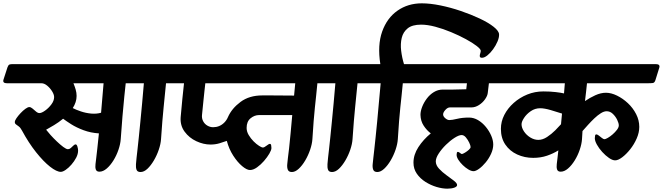

<svg xmlns="http://www.w3.org/2000/svg" viewBox="-76 -1010 3981 1153"><path d="M-55 -532 -31 -606Q-26 -620 -19 -622.5Q-12 -625 0 -625H773Q801 -625 794 -603L770 -529Q765 -513 754.5 -511.5Q744 -510 721 -510H679Q676 -482 670.5 -430Q665 -378 659.5 -311.5Q654 -245 649 -174Q647 -145 635.5 -111Q624 -77 605.5 -47Q587 -17 565 2Q543 21 521 21Q504 21 499.5 8Q495 -5 497.5 -24.5Q500 -44 502 -62Q504 -81 508.5 -119Q513 -157 518 -209Q469 -212 426 -228Q383 -244 351.5 -264Q320 -284 303 -297Q276 -275 248.5 -258.5Q221 -242 201 -231Q210 -219 227.5 -199.5Q245 -180 265.5 -160.5Q286 -141 304 -127.5Q322 -114 332 -114Q341 -114 349 -121Q357 -128 364.5 -135.5Q372 -143 378 -143Q385 -143 389 -129.5Q393 -116 393 -106Q393 -85 381.5 -63Q370 -41 353 -21.5Q336 -2 318.5 10Q301 22 289 22Q264 22 224.5 -9Q185 -40 140.5 -96Q96 -152 56 -226Q47 -243 37 -250.5Q27 -258 20 -263Q13 -268 13 -277Q13 -286 23 -300.5Q33 -315 47.5 -330.5Q62 -346 76.5 -356.5Q91 -367 100 -367Q109 -367 119.5 -358Q130 -349 140.5 -340Q151 -331 161 -331Q174 -331 195 -346Q216 -361 232.5 -383Q249 -405 249 -427Q249 -442 237 -461.5Q225 -481 207.5 -495.5Q190 -510 173 -510H-34Q-62 -510 -55 -532ZM361 -361Q380 -351 409.5 -341Q439 -331 471 -328Q503 -325 531 -333L546 -510H365Q373 -491 378.5 -472Q384 -453 384 -434Q384 -415 378 -396.5Q372 -378 361 -361Z M666 -532 690 -606Q694 -620 701.5 -622.5Q709 -625 721 -625H1026Q1054 -625 1047 -603L1024 -529Q1019 -513 1008.5 -511.5Q998 -510 975 -510H921Q917 -469 913.5 -435Q910 -401 906.5 -364.5Q903 -328 899 -282.5Q895 -237 891 -174Q889 -145 877.5 -111Q866 -77 848 -46.5Q830 -16 809.5 3.5Q789 23 768 23Q749 23 744 9.5Q739 -4 740.5 -24Q742 -44 744 -62Q746 -79 749.5 -110.5Q753 -142 757.5 -185Q762 -228 767 -280Q772 -332 777.5 -390Q783 -448 788 -510H687Q659 -510 666 -532Z M919 -532 942 -606Q947 -620 954.5 -622.5Q962 -625 974 -625H1923Q1951 -625 1944 -603L1921 -529Q1916 -513 1905.5 -511.5Q1895 -510 1872 -510H1830Q1826 -469 1822.5 -435Q1819 -401 1815 -364.5Q1811 -328 1807.5 -282.5Q1804 -237 1800 -174Q1798 -145 1786.5 -111Q1775 -77 1757 -46.5Q1739 -16 1718 3.5Q1697 23 1677 23Q1658 23 1652.5 9.5Q1647 -4 1649 -24Q1651 -44 1653 -62Q1656 -81 1660 -119Q1664 -157 1669 -208.5Q1674 -260 1679 -319Q1647 -319 1608 -319Q1569 -319 1534.5 -319Q1500 -319 1480 -319Q1452 -319 1428.5 -299.5Q1405 -280 1405 -242Q1405 -220 1417.5 -199Q1430 -178 1447 -161Q1464 -144 1480 -134Q1496 -124 1502 -124Q1511 -124 1524.5 -135Q1538 -146 1545 -146Q1551 -146 1552.5 -137Q1554 -128 1554 -121Q1554 -109 1541.5 -87.5Q1529 -66 1509.5 -43.5Q1490 -21 1467.5 -5Q1445 11 1425 11Q1406 11 1378 -12.5Q1350 -36 1324.5 -75.5Q1299 -115 1286 -164Q1267 -157 1242 -149.5Q1217 -142 1188 -142Q1146 -142 1103 -162Q1060 -182 1032.5 -219.5Q1005 -257 1009 -307Q1013 -360 1019 -415Q1025 -470 1029 -510H940Q912 -510 919 -532ZM1137 -319Q1135 -299 1144 -282Q1153 -265 1169.5 -255.5Q1186 -246 1204 -246Q1223 -246 1240 -253Q1257 -260 1271 -274Q1285 -288 1293 -307Q1316 -359 1368.5 -398Q1421 -437 1499 -437Q1521 -437 1554 -437Q1587 -437 1623.5 -436.5Q1660 -436 1690 -436L1697 -510H1157Q1155 -493 1152 -465.5Q1149 -438 1146 -408Q1143 -378 1140.5 -353.5Q1138 -329 1137 -319Z M1816 -532 1840 -606Q1844 -620 1851.5 -622.5Q1859 -625 1871 -625H2176Q2204 -625 2197 -603L2174 -529Q2169 -513 2158.5 -511.5Q2148 -510 2125 -510H2071Q2067 -469 2063.5 -435Q2060 -401 2056.5 -364.5Q2053 -328 2049 -282.5Q2045 -237 2041 -174Q2039 -145 2027.5 -111Q2016 -77 1998 -46.5Q1980 -16 1959.5 3.5Q1939 23 1918 23Q1899 23 1894 9.5Q1889 -4 1890.5 -24Q1892 -44 1894 -62Q1896 -79 1899.5 -110.5Q1903 -142 1907.5 -185Q1912 -228 1917 -280Q1922 -332 1927.5 -390Q1933 -448 1938 -510H1837Q1809 -510 1816 -532Z M2069 -532 2093 -606Q2097 -620 2104.5 -622.5Q2112 -625 2124 -625H2208Q2190 -739 2219 -820.5Q2248 -902 2311 -946Q2374 -990 2457 -990Q2507 -990 2568.5 -977.5Q2630 -965 2691.5 -944Q2753 -923 2805 -898.5Q2857 -874 2888.5 -849Q2920 -824 2921 -804Q2922 -785 2911.5 -760.5Q2901 -736 2885 -714Q2869 -692 2851 -677.5Q2833 -663 2818 -663Q2810 -663 2807.5 -666.5Q2805 -670 2805 -674Q2805 -680 2808 -689.5Q2811 -699 2811 -705Q2811 -715 2786.5 -734Q2762 -753 2721.5 -775Q2681 -797 2633 -817Q2585 -837 2538 -849.5Q2491 -862 2453 -862Q2400 -862 2372.5 -840Q2345 -818 2336.5 -782.5Q2328 -747 2333 -705.5Q2338 -664 2350 -625H2457Q2485 -625 2478 -603L2454 -529Q2449 -513 2439 -511.5Q2429 -510 2405 -510H2343Q2339 -469 2335.5 -435Q2332 -401 2328 -364.5Q2324 -328 2320.5 -282.5Q2317 -237 2313 -174Q2311 -145 2299.5 -111Q2288 -77 2270 -46.5Q2252 -16 2231 3.5Q2210 23 2190 23Q2171 23 2165.5 9.5Q2160 -4 2162 -24Q2164 -44 2166 -62Q2168 -79 2171.5 -110.5Q2175 -142 2179.5 -185Q2184 -228 2189 -280Q2194 -332 2199 -390Q2204 -448 2210 -510H2090Q2062 -510 2069 -532Z M2332 -532 2356 -606Q2361 -622 2371 -623.5Q2381 -625 2405 -625H2976Q3004 -625 2997 -603L2973 -529Q2968 -513 2958 -511.5Q2948 -510 2924 -510H2860L2853 -451Q2851 -434 2836.5 -413.5Q2822 -393 2800 -379Q2778 -365 2755 -365Q2743 -365 2716 -365Q2689 -365 2663 -365Q2637 -365 2626 -365Q2612 -365 2598.5 -350Q2585 -335 2585 -323Q2585 -311 2598 -300Q2611 -289 2622 -289Q2639 -289 2669.5 -296.5Q2700 -304 2741 -304Q2769 -304 2795 -288.5Q2821 -273 2841.5 -248Q2862 -223 2874 -195Q2886 -167 2886 -142Q2886 -115 2873 -86.5Q2860 -58 2840.5 -34.5Q2821 -11 2801 3.5Q2781 18 2768 18Q2754 18 2736.5 7.5Q2719 -3 2703 -18.5Q2687 -34 2676.5 -50.5Q2666 -67 2666 -80Q2666 -87 2667.5 -92.5Q2669 -98 2673 -98Q2679 -98 2686.5 -91.5Q2694 -85 2698 -85Q2704 -86 2716.5 -93.5Q2729 -101 2739.5 -110.5Q2750 -120 2750 -127Q2750 -136 2742 -153Q2734 -170 2722 -184.5Q2710 -199 2696 -199Q2680 -199 2654 -182.5Q2628 -166 2602 -140.5Q2576 -115 2558.5 -88Q2541 -61 2541 -41Q2541 -18 2560.5 3Q2580 24 2605 42Q2630 60 2649.5 75Q2669 90 2669 101Q2669 111 2652 117Q2635 123 2610 123Q2580 123 2545 112.5Q2510 102 2478.5 82Q2447 62 2427 33Q2407 4 2407 -33Q2407 -81 2436.5 -126.5Q2466 -172 2511 -209Q2487 -227 2468.5 -255Q2450 -283 2449 -320Q2449 -342 2459 -368Q2469 -394 2487 -418Q2505 -442 2529.5 -457Q2554 -472 2582 -472Q2605 -472 2641.5 -472Q2678 -472 2724 -474L2728 -510H2353Q2325 -510 2332 -532Z M2867 -532 2891 -606Q2896 -620 2903.5 -622.5Q2911 -625 2924 -625H3862Q3890 -625 3883 -603L3860 -529Q3855 -513 3844.5 -511.5Q3834 -510 3811 -510H3449Q3446 -485 3443.5 -458.5Q3441 -432 3437 -403Q3466 -423 3499 -438Q3532 -453 3563 -453Q3594 -453 3629 -436Q3664 -419 3694.5 -390.5Q3725 -362 3744 -325Q3763 -288 3763 -248Q3763 -214 3747.5 -178.5Q3732 -143 3708.5 -113.5Q3685 -84 3660.5 -65.5Q3636 -47 3618 -47Q3602 -47 3581 -61.5Q3560 -76 3540.5 -97.5Q3521 -119 3508.5 -141.5Q3496 -164 3496 -180Q3496 -186 3497.5 -194.5Q3499 -203 3505 -203Q3511 -203 3520 -196Q3529 -189 3538.5 -181.5Q3548 -174 3554 -174Q3560 -174 3574 -182Q3588 -190 3603 -203Q3618 -216 3629 -230.5Q3640 -245 3640 -257Q3640 -270 3630.5 -290Q3621 -310 3604.5 -326Q3588 -342 3567 -342Q3551 -342 3532 -330Q3513 -318 3493.5 -299.5Q3474 -281 3455.5 -260.5Q3437 -240 3422 -223L3419 -174Q3417 -145 3405.5 -111Q3394 -77 3375.5 -47Q3357 -17 3335 2Q3313 21 3291 21Q3274 21 3269.5 8Q3265 -5 3267.5 -24.5Q3270 -44 3272 -62L3277 -107Q3247 -88 3209 -75Q3171 -62 3126 -62Q3074 -62 3029.5 -82.5Q2985 -103 2958.5 -142Q2932 -181 2932 -236Q2932 -280 2952.5 -320Q2973 -360 3009 -392Q3045 -424 3090.5 -442.5Q3136 -461 3187 -461Q3228 -461 3261.5 -457Q3295 -453 3311 -449L3316 -510H2888Q2860 -510 2867 -532ZM3056 -264Q3056 -243 3070.5 -221Q3085 -199 3108.5 -184.5Q3132 -170 3157 -170Q3183 -170 3209.5 -187.5Q3236 -205 3258.5 -227.5Q3281 -250 3293 -264L3299 -328Q3269 -338 3231 -349Q3193 -360 3168 -360Q3137 -360 3111.5 -342.5Q3086 -325 3071 -302Q3056 -279 3056 -264Z"/></svg>

Font: Alkatra
Style: Bold
Weight: 700
Designer: Suman Bhandary
Version: Version 1.100;gftools[0.9.22]